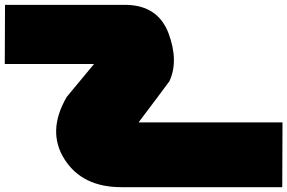

<svg xmlns="http://www.w3.org/2000/svg" viewBox="-136 -777 1191 796"><path d="M371.1 -1Q369.1 -1 367.2 -1Q205.1 -1 131.8 -116.2Q57.6 -232.4 140.6 -375Q140.6 -375 182.6 -425.8Q225.6 -477.5 253.9 -511.7Q130.9 -511.7 -116.2 -511.7Q-116.2 -572.3 -115.2 -756.8Q10.7 -756.8 388.7 -756.8Q518.6 -753.9 562.5 -639.6Q605.5 -524.4 566.4 -440.4Q566.4 -440.4 518.6 -376Q470.7 -312.5 438.5 -269.5Q438.5 -269.5 662.1 -269.5Q885.7 -269.5 1035.2 -269.5Q1035.2 -179.7 1034.2 -1Q868.2 -1 371.1 -1Z"/></svg>

Font: Star Wars
Style: Regular
Weight: 400
Version: Version 1.0